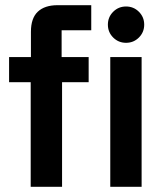

<svg xmlns="http://www.w3.org/2000/svg" viewBox="-20 -720 634 740"><path d="M98.3 0V-403.3H15V-500H99.2V-597.5Q99.2 -650 125.8 -675Q152.5 -700 201.7 -700H331.7V-603.3H217.5V-500H321.7V-403.3H219.2V0ZM405 0V-500H525.8V0ZM465.8 -555Q436.7 -555 416.2 -575.4Q395.8 -595.8 395.8 -625Q395.8 -654.2 416.2 -674.6Q436.7 -695 465.8 -695Q495 -695 515.4 -674.6Q535.8 -654.2 535.8 -625Q535.8 -595.8 515.4 -575.4Q495 -555 465.8 -555Z"/></svg>

Font: Funnel Sans SemiBold
Style: Regular
Weight: 600
Designer: NORD ID, Kristian Moeller
Foundry: Dicotype
Version: Version 1.000